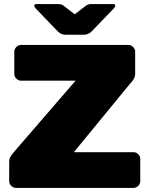

<svg xmlns="http://www.w3.org/2000/svg" viewBox="-20 -920 732 940"><path d="M345.8 -750H300Q279.2 -750 262.5 -766.7L154.2 -879.2Q147.5 -887.5 147.5 -892.5Q147.5 -900 158.3 -900H266.7Q280.8 -900 291.7 -891.7L345.8 -850L400 -891.7Q410.8 -900 425 -900H533.3Q544.2 -900 544.2 -892.5Q544.2 -887.5 537.5 -879.2L429.2 -766.7Q412.5 -750 391.7 -750ZM25 -33.3V-129.2Q25 -135.8 26.7 -142.1Q28.3 -148.3 32.5 -155Q36.7 -161.7 39.2 -165Q41.7 -168.3 49.2 -176.7Q56.7 -185 58.3 -187.5L350 -525H83.3Q70 -525 60 -535Q50 -545 50 -558.3V-666.7Q50 -680 60 -690Q70 -700 83.3 -700H608.3Q621.7 -700 631.7 -690Q641.7 -680 641.7 -666.7V-558.3Q641.7 -551.7 640 -545.4Q638.3 -539.2 634.2 -532.5Q630 -525.8 627.5 -522.5Q625 -519.2 617.5 -510.8Q610 -502.5 608.3 -500L341.7 -175H633.3Q646.7 -175 656.7 -165Q666.7 -155 666.7 -141.7V-33.3Q666.7 -20 656.7 -10Q646.7 0 633.3 0H58.3Q45 0 35 -10Q25 -20 25 -33.3Z"/></svg>

Font: BoonTook Mon
Style: Regular
Weight: 400
Designer: Sungsit Sawaiwan
Foundry: FontUni
Version: Version 3.0